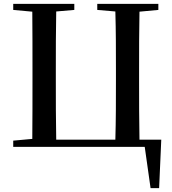

<svg xmlns="http://www.w3.org/2000/svg" viewBox="-20 -755 883 987"><path d="M48 0H724L754 212H798L809 -37H697C695 -139 695 -240 695 -342V-393C695 -496 695 -596 697 -695L794 -704V-735H480V-704L573 -696C576 -596 576 -495 576 -393V-343C576 -240 576 -137 573 -37H269C267 -137 267 -240 267 -342V-393C267 -495 267 -596 269 -696L362 -704V-735H48V-704L146 -695C147 -596 147 -494 147 -393V-342C147 -242 147 -141 146 -41L48 -32Z"/></svg>

Font: Noto Serif CJK KR SemiBold
Style: Regular
Weight: 600
Designer: Ryoko NISHIZUKA 西塚涼子 (kana & ideographs); Frank Grießhammer (Latin, Greek & Cyrillic); Wenlong ZHANG 张文龙 (bopomofo); San
Foundry: Adobe
Version: Version 2.001;hotconv 1.1.0;makeotfexe 2.6.0